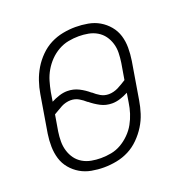

<svg xmlns="http://www.w3.org/2000/svg" viewBox="-102 -623 704 726"><g transform="rotate(-20 250.0 -260.0)"><path d="M197 8Q172 8 147.5 3.5Q123 -1 102.5 -13Q82 -25 66.5 -43.5Q51 -62 44 -85Q37 -108 36.5 -133.5Q36 -159 40 -185L65 -335Q69 -360 77.5 -385Q86 -410 99.5 -432.5Q113 -455 132.5 -474.5Q152 -494 175.5 -506Q199 -518 225 -523Q251 -528 276 -528Q301 -528 326 -523.5Q351 -519 371.5 -507Q392 -495 407.5 -476.5Q423 -458 430 -435Q437 -412 437 -386.5Q437 -361 433 -335L408 -185Q404 -160 396 -135Q388 -110 374 -87.5Q360 -65 340.5 -45.5Q321 -26 297.5 -14Q274 -2 248 3Q222 8 197 8ZM309 -246Q318 -246 328 -248.5Q338 -251 347 -255.5Q356 -260 365 -265.5Q374 -271 382 -276L393 -341Q396 -361 396.5 -380.5Q397 -400 391.5 -418Q386 -436 375.5 -450.5Q365 -465 349 -474.5Q333 -484 314 -487.5Q295 -491 276 -491Q255 -491 234 -487Q213 -483 193.5 -472Q174 -461 158.5 -445Q143 -429 132 -410Q121 -391 115 -370.5Q109 -350 105 -329L99 -292Q114 -300 131 -305.5Q148 -311 164 -311Q189 -311 210.5 -300Q232 -289 249 -274H250Q262 -263 276.5 -254.5Q291 -246 309 -246ZM198 -29Q219 -29 240 -33Q261 -37 280 -48Q299 -59 315 -75Q331 -91 341.5 -110Q352 -129 358.5 -149.5Q365 -170 368 -191L374 -228Q359 -220 342 -214.5Q325 -209 309 -209Q284 -209 263 -220Q242 -231 224 -246H223Q211 -257 196.5 -265.5Q182 -274 164 -274Q155 -274 145 -271.5Q135 -269 126.5 -264.5Q118 -260 109 -254.5Q100 -249 91 -244L80 -179Q77 -159 77 -139.5Q77 -120 82.5 -102Q88 -84 98.5 -69.5Q109 -55 125 -45.5Q141 -36 160 -32.5Q179 -29 198 -29Z"/></g></svg>

Font: Iosevka Curly Slab Extralight
Style: Italic
Weight: 200
Italic angle: -9°
Monospace: yes
Designer: Belleve Invis
Foundry: Belleve Invis
Version: Version 22.1.2; ttfautohint (v1.8.4)